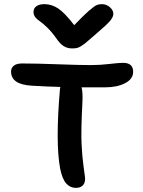

<svg xmlns="http://www.w3.org/2000/svg" viewBox="-20 -933 686 923"><path d="M469.2 -913.1Q491.7 -913.1 508.3 -898.4Q524.9 -883.8 524.9 -866.2Q524.9 -852.1 510.3 -834Q495.6 -815.9 441.9 -770Q429.7 -759.8 411.9 -744.1Q394 -728.5 387.2 -723.1Q380.4 -717.8 369.4 -710.9Q358.4 -704.1 349.1 -702.1Q339.8 -700.2 327.1 -700.2Q303.7 -700.2 285.9 -711.4Q268.1 -722.7 249 -751Q229 -779.3 206.8 -800.8Q184.6 -822.3 171.6 -830.8Q158.7 -839.4 149.9 -850.1Q141.1 -860.8 141.1 -875Q141.1 -893.1 155 -903.1Q168.9 -913.1 193.8 -913.1Q228.5 -913.1 260 -892.1Q291.5 -871.1 336.9 -812Q380.9 -858.4 407.2 -881.1Q433.6 -903.8 444.6 -908.4Q455.6 -913.1 469.2 -913.1ZM344.2 -29.8Q317.4 -29.8 298.3 -51Q279.3 -72.3 269 -123Q246.1 -248 268.1 -502.9Q268.1 -507.3 270 -515.1Q206.5 -516.6 133.8 -521Q33.2 -526.4 33.2 -588.9Q33.2 -606.4 46.4 -617.2Q59.6 -627.9 85.9 -627.9Q156.2 -627.9 258.3 -624Q360.4 -620.1 417 -620.1Q460.9 -620.1 505.9 -625.5Q550.8 -630.9 571.8 -630.9Q620.1 -630.9 620.1 -587.9Q620.1 -553.2 581.5 -533.2Q543 -513.2 486.8 -513.2H372.1Q378.9 -487.8 376 -437Q369.1 -304.2 372.1 -241.5Q375 -178.7 382.1 -129.4Q389.2 -80.1 389.2 -74.2Q389.2 -52.2 377.4 -41Q365.7 -29.8 344.2 -29.8Z"/></svg>

Font: Shantell Sans Irregular
Style: Regular
Weight: 500
Designer: Stephen Nixon, Anya Danilova, Shantell Martin
Foundry: Arrow Type
Version: Version 1.006;[9816181b4]